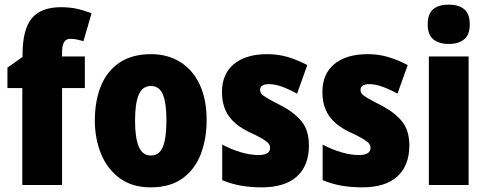

<svg xmlns="http://www.w3.org/2000/svg" viewBox="-20 -796 2092 826"><path d="M345 -417H247V0H76V-417H12V-505L77 -551V-560Q77 -669 116.5 -717Q156 -765 242 -765Q278 -765 307 -759Q336 -753 374 -739L339 -619Q325 -623 311 -626Q297 -629 282 -629Q247 -629 247 -572V-553H345Z M869 -278Q869 -201 844.5 -135Q820 -69 766.5 -29.5Q713 10 628 10Q549 10 495.5 -29Q442 -68 415 -133.5Q388 -199 388 -278Q388 -361 414 -425.5Q440 -490 494 -526.5Q548 -563 630 -563Q701 -563 755 -529.5Q809 -496 839 -432.5Q869 -369 869 -278ZM561 -277Q561 -203 577 -165Q593 -127 629 -127Q666 -127 681 -165Q696 -203 696 -278Q696 -352 681 -389Q666 -426 629 -426Q593 -426 577 -389Q561 -352 561 -277Z M1309 -170Q1309 -84 1257.5 -37Q1206 10 1106 10Q1060 10 1018.5 3Q977 -4 936 -21V-174Q973 -154 1014.5 -141.5Q1056 -129 1092 -129Q1142 -129 1142 -160Q1142 -170 1135.5 -178.5Q1129 -187 1109 -199Q1089 -211 1048 -230Q992 -257 963.5 -298Q935 -339 935 -400Q935 -478 986.5 -520.5Q1038 -563 1130 -563Q1176 -563 1217 -551Q1258 -539 1302 -516L1258 -393Q1228 -410 1196 -422Q1164 -434 1137 -434Q1099 -434 1099 -409Q1099 -399 1105 -392Q1111 -385 1129.5 -374Q1148 -363 1187 -343Q1244 -314 1276.5 -275Q1309 -236 1309 -170Z M1741 -170Q1741 -84 1689.5 -37Q1638 10 1538 10Q1492 10 1450.5 3Q1409 -4 1368 -21V-174Q1405 -154 1446.5 -141.5Q1488 -129 1524 -129Q1574 -129 1574 -160Q1574 -170 1567.5 -178.5Q1561 -187 1541 -199Q1521 -211 1480 -230Q1424 -257 1395.5 -298Q1367 -339 1367 -400Q1367 -478 1418.5 -520.5Q1470 -563 1562 -563Q1608 -563 1649 -551Q1690 -539 1734 -516L1690 -393Q1660 -410 1628 -422Q1596 -434 1569 -434Q1531 -434 1531 -409Q1531 -399 1537 -392Q1543 -385 1561.5 -374Q1580 -363 1619 -343Q1676 -314 1708.5 -275Q1741 -236 1741 -170Z M1910 -776Q1954 -776 1977.5 -756Q2001 -736 2001 -691Q2001 -647 1977 -627Q1953 -607 1910 -607Q1868 -607 1844 -627Q1820 -647 1820 -691Q1820 -736 1843 -756Q1866 -776 1910 -776ZM1996 -553V0H1825V-553Z"/></svg>

Font: Noto Sans Gujarati UI Condensed Black
Style: Regular
Weight: 900
Width: 3
Designer: Jelle Bosma - Monotype Design Team, Universal Thirst
Foundry: Monotype Imaging Inc.
Version: Version 2.106; ttfautohint (v1.8.4.7-5d5b)